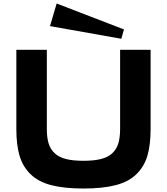

<svg xmlns="http://www.w3.org/2000/svg" viewBox="-20 -1061 951 1095"><path d="M73.2 -776.9H247.1V-326.2Q247.1 -276.9 257.1 -243.7Q267.1 -210.4 291.3 -187.5Q315.4 -164.6 355.5 -154.3Q395.5 -144 456.1 -144Q516.6 -144 556.6 -154.3Q596.7 -164.6 620.8 -187.5Q645 -210.4 655 -243.7Q665 -276.9 665 -326.2V-776.9H838.9V-326.2Q838.9 -234.4 820.6 -172.6Q802.2 -110.8 758.1 -67.6Q713.9 -24.4 640.1 -5.1Q566.4 14.2 456.1 14.2Q345.7 14.2 272 -5.1Q198.2 -24.4 154.1 -67.6Q109.9 -110.8 91.6 -172.6Q73.2 -234.4 73.2 -326.2ZM265.1 -912.1 303.2 -1041 687 -893.1 671.9 -839.8Z"/></svg>

Font: Sporting Grotesque
Style: Gras
Weight: 700
Designer: Lucas LE BIHAN
Foundry: Lucas LE BIHAN
Version: Version 1.001